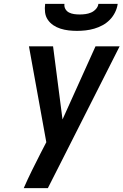

<svg xmlns="http://www.w3.org/2000/svg" viewBox="-20 -975 640 995"><path d="M228 0H103Q123 -46 145.5 -91.5Q168 -137 191 -182L220 -238L130 -735H255L304 -356L475 -735H600L297 -136ZM379 -815Q357 -815 335.5 -817.5Q314 -820 293.5 -826.5Q273 -833 256 -844.5Q239 -856 227.5 -873Q216 -890 213.5 -911.5Q211 -933 214 -955H314Q312 -940 319 -928Q326 -916 338 -910Q350 -904 364 -902Q378 -900 393 -900Q408 -900 423 -902Q438 -904 452 -910Q466 -916 477 -928Q488 -940 490 -955H590Q587 -933 576.5 -911.5Q566 -890 549.5 -873Q533 -856 512 -844.5Q491 -833 468.5 -826.5Q446 -820 423.5 -817.5Q401 -815 379 -815Z"/></svg>

Font: Iosevka Extended Oblique
Style: Bold
Weight: 700
Width: 7
Italic angle: -9°
Monospace: yes
Designer: Belleve Invis
Foundry: Belleve Invis
Version: Version 32.5.0; ttfautohint (v1.8.4)